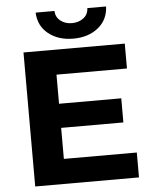

<svg xmlns="http://www.w3.org/2000/svg" viewBox="-60 -950 790 999"><g transform="rotate(-5 335.5 -450.5)"><path d="M232 -418H569V-292H232ZM244 -130H625V0H83V-700H612V-570H244ZM348 -749Q270 -749 218.5 -790Q167 -831 164 -901H262Q264 -868 288.5 -849Q313 -830 348 -830Q383 -830 408 -849Q433 -868 434 -901H532Q529 -831 477.5 -790Q426 -749 348 -749Z"/></g></svg>

Font: MOST Montserrat
Style: Bold
Weight: 700
Designer: Julieta Ulanovsky
Foundry: Julieta Ulanovsky
Version: Version 8.000;March 11, 2024;FontCreator 15.0.0.2926 64-bit